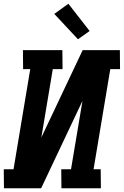

<svg xmlns="http://www.w3.org/2000/svg" viewBox="-25 -1002 659 1022"><path d="M-4 0 -5 -101H47L136 -634H98L97 -735H307L308 -634H256L195 -270L415 -735H613L614 -634H562L473 -101H511L512 0H302L301 -101H353L414 -465L194 0ZM390 -793 264 -928 339 -982 452 -837Z"/></svg>

Font: Iosevka Etoile
Style: Bold Italic
Weight: 700
Italic angle: -9°
Designer: Belleve Invis
Foundry: Belleve Invis
Version: Version 28.1.0; ttfautohint (v1.8.4)